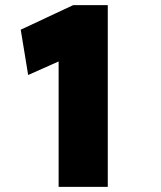

<svg xmlns="http://www.w3.org/2000/svg" viewBox="-20 -730 629 750"><path d="M209 0V-490L90 -437L61 -614L266 -710H401V0Z"/></svg>

Font: Mach ExtraBold
Style: Regular
Weight: 800
Version: Version 1.002